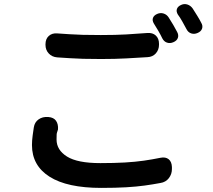

<svg xmlns="http://www.w3.org/2000/svg" viewBox="-20 -868 1040 937"><path d="M202 -652Q202 -678 218 -692.5Q234 -707 259 -705Q290 -703 319 -701Q348 -699 384 -698Q420 -697 472 -697Q546 -697 596.5 -700Q647 -703 699 -707Q725 -709 740.5 -694.5Q756 -680 756 -654V-650Q756 -625 740.5 -607.5Q725 -590 699 -589Q648 -586 596 -583Q544 -580 473 -580Q421 -580 385.5 -581Q350 -582 321 -584Q292 -586 259 -588Q234 -590 218 -607Q202 -624 202 -649ZM216 -297Q242 -295 253.5 -278.5Q265 -262 263 -236Q261 -228 259 -223.5Q257 -219 256.5 -211.5Q256 -204 256 -187Q256 -136 307 -104Q358 -72 470 -72Q538 -72 589.5 -75Q641 -78 682.5 -84Q724 -90 763 -98Q788 -103 803 -91Q818 -79 819 -53V-43Q819 -18 804 1.5Q789 21 763 25Q726 32 686 37.5Q646 43 595.5 46Q545 49 474 49Q308 49 222 -5.5Q136 -60 136 -160Q136 -182 139.5 -208Q143 -234 145 -246Q149 -272 168.5 -285.5Q188 -299 214 -297ZM747 -800Q763 -807 778.5 -802Q794 -797 803 -783Q814 -766 825.5 -746.5Q837 -727 844 -713Q853 -697 848 -683Q843 -669 826 -662Q810 -655 795 -660Q780 -665 772 -681Q764 -698 752 -718.5Q740 -739 731 -753Q722 -768 726.5 -780.5Q731 -793 747 -800ZM864 -844Q879 -851 894.5 -846Q910 -841 920 -827Q931 -810 943 -790.5Q955 -771 962 -757Q971 -742 966 -728Q961 -714 944 -707Q928 -700 913 -705Q898 -710 890 -726Q881 -743 869.5 -763.5Q858 -784 848 -797Q839 -812 843.5 -824.5Q848 -837 864 -844Z"/></svg>

Font: Chiron GoRound TC SB
Style: Regular
Weight: 500
Designer: Ryoko NISHIZUKA 西塚涼子 (kana, bopomofo & ideographs); Paul D. Hunt (Latin, Greek & Cyrillic); Sandoll Communications 산돌커뮤니
Foundry: Adobe
Version: Version 1.000;hotconv 1.1.1;makeotfexe 2.6.0